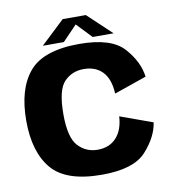

<svg xmlns="http://www.w3.org/2000/svg" viewBox="-82 -795 795 873"><g transform="rotate(-10 316.0 -358.0)"><path d="M319.7 5.5Q466.9 5.5 524.5 -58.8Q582.1 -123 591.3 -188.3L441.8 -242.5Q438.2 -179.5 406 -144.7Q373.8 -109.8 319.7 -109.8Q266.1 -109.8 229.8 -148.7Q193.5 -187.7 193.5 -295.4Q193.5 -407.3 229.4 -444.8Q265.3 -482.2 319.7 -482.2Q374.3 -482.2 406.2 -449Q438.2 -415.8 441.8 -347.5L591.3 -399.4Q582.1 -470.2 524.6 -534.2Q467 -598.2 319.7 -598.2Q153.9 -598.2 88 -520.2Q22.1 -442.2 22.1 -295.4Q22.1 -151.3 88 -72.9Q153.9 5.5 319.7 5.5ZM155.6 -618.7H252.6L319.5 -688.3L385.7 -618.7H482.4L372.3 -722.3H265.3Z"/></g></svg>

Font: Anybody Thin
Style: Regular
Weight: 100
Designer: Tyler Finck
Foundry: Etcetera Type Company
Version: Version 1.114;gftools[0.9.25]